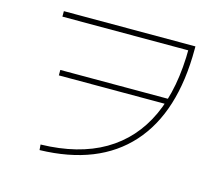

<svg xmlns="http://www.w3.org/2000/svg" viewBox="-99 -844 1078 943"><g transform="rotate(15 440.0 -372.0)"><path d="M173.3 -54.4Q364.4 -58.9 493.9 -134.4Q623.3 -210 688.9 -352.2Q754.4 -494.4 754.4 -703.3L768.9 -688.9H114.4V-716.7H783.3V-703.3Q783.3 -380 627.8 -207.2Q472.2 -34.4 175.6 -26.7ZM172.2 -405.6V-433.3H730V-405.6Z"/></g></svg>

Font: Paperlogy 1 Thin
Style: Regular
Weight: 250
Designer: redesigned by Lee Juim, glyphs from Gmarket Sans & Montserrat
Foundry: PT&
Version: Version 1.001